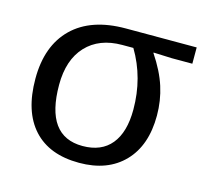

<svg xmlns="http://www.w3.org/2000/svg" viewBox="-84 -623 784 728"><g transform="rotate(15 308.5 -259.0)"><path d="M523.4 -239.7Q523.4 -122.1 459.7 -56.2Q396 9.8 284.2 9.8Q167 9.8 104.5 -58.8Q42 -127.4 42 -255.9Q42 -385.3 115.2 -456.8Q188.5 -528.3 324.2 -528.3H602.1V-464.4H521.5L449.2 -467.3V-465.3Q488.8 -406.2 506.1 -352.1Q523.4 -297.9 523.4 -239.7ZM431.2 -238.3Q431.2 -362.8 370.6 -464.4H327.1Q237.3 -464.4 186 -409.7Q134.8 -355 134.8 -256.8Q134.8 -55.2 280.3 -55.2Q354 -55.2 392.6 -102.3Q431.2 -149.4 431.2 -238.3Z"/></g></svg>

Font: Liberation Sans
Style: Regular
Weight: 400
Designer: Steve Matteson
Foundry: Ascender Corporation
Version: Version 2.00.1